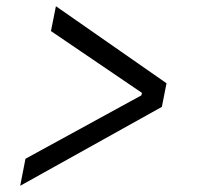

<svg xmlns="http://www.w3.org/2000/svg" viewBox="-20 -586 640 618"><path d="M45 12 62 -75 435 -279 437 -287 144 -486 160 -566 516 -318 501 -242Z"/></svg>

Font: Aneliza
Style: Italic
Weight: 400
Italic angle: -11.31°
Designer: Mike Abbink, Paul van der Laan, Pieter van Rosmalen
Foundry: Bold Monday
Version: Version 3.0